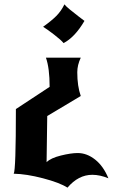

<svg xmlns="http://www.w3.org/2000/svg" viewBox="-20 -579 541 882"><path d="M351 -138 197 -46 194 166Q213 147 259.5 135.5Q306 124 337 124Q379 124 417 154Q455 184 478 240Q439 224 404 224Q340 224 290 283Q254 260 177.5 240Q101 220 43 219Q53 203 53 -78L208 -180Q208 -266 191 -314H351Q335 -280 335 -247Q335 -183 351 -138ZM368 -483Q324 -408 272 -381Q261 -395 228.5 -420Q196 -445 178 -456Q216 -483 238.5 -505.5Q261 -528 276 -559Q283 -550 300 -536Q317 -522 341 -503.5Q365 -485 368 -483Z"/></svg>

Font: NewRocker
Style: Regular
Weight: 400
Designer: Pablo Impallari, Brenda Gallo, Rodrigo Fuenzalida
Foundry: Pablo Impallari, Brenda Gallo, Rodrigo Fuenzalida
Version: Version 1.000